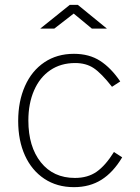

<svg xmlns="http://www.w3.org/2000/svg" viewBox="-20 -762 579 792"><path d="M476 -426 442 -404Q398 -460 366.5 -481Q335 -502 290 -502Q231 -502 187.5 -472.5Q144 -443 120.5 -389Q97 -335 97 -265Q97 -157 148.5 -92.5Q200 -28 289 -28Q342 -28 378.5 -53.5Q415 -79 450 -135L484 -113Q447 -51 398.5 -20.5Q350 10 285 10Q215 10 163 -24.5Q111 -59 83 -120.5Q55 -182 55 -263Q55 -344 83 -407Q111 -470 163 -505Q215 -540 285 -540Q348 -540 393 -511Q438 -482 476 -426ZM284 -706 204 -644H146L268 -742H301L421 -644H359Z"/></svg>

Font: Morrison Thin
Style: Regular
Weight: 100
Designer: Pablo Impallari, Rodrigo Fuenzalida (Modified by Dan O. Williams)
Version: Version 0.03;June 6, 2019;FontCreator 11.5.0.2425 64-bit; tt